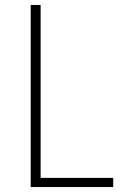

<svg xmlns="http://www.w3.org/2000/svg" viewBox="-20 -755 540 775"><path d="M104 0V-735H144V-37H437V0Z"/></svg>

Font: Iosevka Curly Extralight
Style: Regular
Weight: 200
Monospace: yes
Designer: Belleve Invis
Foundry: Belleve Invis
Version: Version 22.1.2; ttfautohint (v1.8.4)